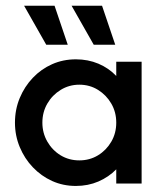

<svg xmlns="http://www.w3.org/2000/svg" viewBox="-20 -628 561 657"><path d="M239.6 8.3Q195.8 8.3 158.3 -8.7Q120.8 -25.7 92.4 -55.6Q63.9 -85.4 47.6 -124.7Q31.2 -163.9 31.2 -208.3Q31.2 -253.5 47.6 -292.7Q63.9 -331.9 92.4 -361.8Q120.8 -391.7 158.3 -408.3Q195.8 -425 239.6 -425Q281.2 -425 316.7 -410.1Q352.1 -395.1 377.8 -368.1V-416.7H464.6V0H377.8V-48.6Q352.1 -22.2 316.7 -6.9Q281.2 8.3 239.6 8.3ZM251.4 -79.2Q286.8 -79.2 315.3 -96.5Q343.8 -113.9 360.8 -143.1Q377.8 -172.2 377.8 -208.3Q377.8 -244.4 360.8 -273.6Q343.8 -302.8 315.3 -320.5Q286.8 -338.2 251.4 -338.2Q216.7 -338.2 187.8 -320.5Q159 -302.8 142 -273.6Q125 -244.4 125 -208.3Q125 -172.9 142 -143.4Q159 -113.9 187.5 -96.5Q216 -79.2 251.4 -79.2ZM300.7 -475 225 -608.3H329.2L374.3 -475ZM138.2 -475 62.5 -608.3H166.7L211.8 -475Z"/></svg>

Font: Afacad Flux Medium
Style: Regular
Weight: 500
Designer: Kristian Moeller
Foundry: Dicotype
Version: Version 1.100